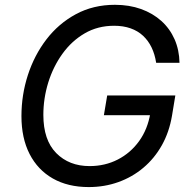

<svg xmlns="http://www.w3.org/2000/svg" viewBox="-20 -757 786 787"><path d="M343.8 9.8Q258.3 9.8 196.5 -25.4Q134.8 -60.5 101.3 -125.7Q67.9 -190.9 67.9 -281.2Q67.9 -367.7 94.2 -449.2Q120.6 -530.8 170.4 -595.7Q220.2 -660.6 291.3 -699Q362.3 -737.3 451.2 -737.3Q509.8 -737.3 558.1 -720Q606.4 -702.6 641.4 -671.1Q676.3 -639.6 695.6 -595.9Q714.8 -552.2 715.8 -499.5H620.1Q614.7 -534.7 601.3 -562.5Q587.9 -590.3 566.4 -610.4Q544.9 -630.4 515.1 -640.9Q485.4 -651.4 447.8 -651.4Q380.4 -651.4 326.9 -620.1Q273.4 -588.9 235.6 -536.1Q197.8 -483.4 177.7 -418.5Q157.7 -353.5 157.7 -286.1Q157.7 -183.1 210.4 -129.6Q263.2 -76.2 347.2 -76.2Q410.2 -76.2 462.6 -103Q515.1 -129.9 550.3 -178.7Q585.4 -227.5 596.2 -293L622.1 -284.7H405.8L419.4 -365.7H698.7L685.1 -283.2Q673.8 -215.8 643.6 -161.9Q613.3 -107.9 567.9 -69.6Q522.5 -31.2 465.3 -10.7Q408.2 9.8 343.8 9.8Z"/></svg>

Font: Inter
Style: Italic
Weight: 400
Italic angle: -9.3988°
Designer: Rasmus Andersson
Foundry: rsms
Version: Version 4.001;git-66647c0bb